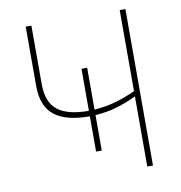

<svg xmlns="http://www.w3.org/2000/svg" viewBox="-80 -788 813 863"><g transform="rotate(-10 326.5 -357.0)"><path d="M549 -714V0H523V-320Q481 -300 436 -286Q391 -272 334 -268V-106H308V-267Q199 -267 146.5 -309Q94 -351 94 -443V-714H120V-448Q120 -364 166 -328Q212 -292 308 -292V-484H334V-293Q388 -297 434 -310.5Q480 -324 523 -344V-714Z"/></g></svg>

Font: Noto Sans Thin
Style: Regular
Weight: 100
Designer: Monotype Design Team
Foundry: Monotype Imaging Inc.
Version: Version 2.007